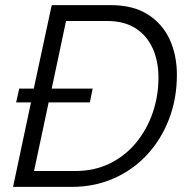

<svg xmlns="http://www.w3.org/2000/svg" viewBox="-20 -730 737 750"><path d="M55 -384H112L182 -710H412Q500 -710 557.5 -673.5Q615 -637 643 -575.5Q671 -514 671 -438Q671 -344 640 -264Q609 -184 554 -125Q499 -66 424 -33Q349 0 261 0H31L101 -330H43ZM274 -62Q349 -62 409 -91.5Q469 -121 511.5 -172.5Q554 -224 576.5 -289.5Q599 -355 599 -427Q599 -491 576.5 -541Q554 -591 509.5 -619.5Q465 -648 398 -648H238L182 -384H342L331 -330H170L113 -62Z"/></svg>

Font: Raleway
Style: Italic
Weight: 400
Italic angle: -12°
Designer: Matt McInerney, Pablo Impallari, Rodrigo Fuenzalida
Foundry: Matt McInerney, Pablo Impallari, Rodrigo Fuenzalida
Version: Version 4.026